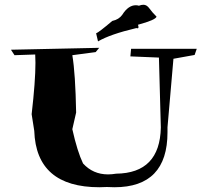

<svg xmlns="http://www.w3.org/2000/svg" viewBox="-20 -855 869 807"><path d="M461 -68 429 -69 398 -68Q132 -68 124 -305L113 -375Q129 -513 129 -591Q129 -610 128 -626L41 -623L26 -646L397 -654L382 -636L284 -623Q297 -546 300 -382L284 -312Q305 -218 329 -168Q371 -122 434 -122Q450 -122 468 -125Q652 -127 656 -319L648 -613L528 -618L531 -650H807L798 -624L709 -608L684 -320V-299Q684 -68 461 -68ZM392 -681 384 -715Q394 -718 452 -767Q480 -773 494 -793Q519 -833 551 -833Q557 -833 564 -831Q574 -835 583 -835Q597 -835 608 -819.5Q619 -804 638 -785Q634 -771 560 -751Q562 -745 562 -741Q562 -736 558 -736L553 -737Q443 -711 392 -681Z"/></svg>

Font: Xiangcui Kesong Xiangcui Kesong
Style: Regular
Weight: 400
Version: Version 1.501;March 28, 2024;FontCreator 14.0.0.2814 64-bit